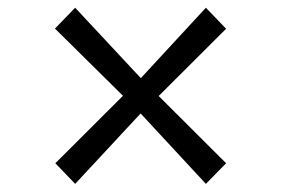

<svg xmlns="http://www.w3.org/2000/svg" viewBox="-20 -550 709 484"><path d="M290 -308.5 118.5 -478 169.5 -530.5 335 -353 499 -530.5 550 -477.5 380 -308 550 -138.5 499 -86.5 334.5 -264 169.5 -86.5 119.5 -138.5Z"/></svg>

Font: Merriweather 60pt Medium
Style: Regular
Weight: 500
Version: Version 2.100